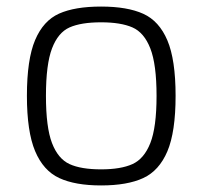

<svg xmlns="http://www.w3.org/2000/svg" viewBox="-20 -559 617 585"><path d="M62 -267Q62 -378 87 -437Q112 -496 160 -517.5Q208 -539 288 -539Q368 -539 416.5 -517Q465 -495 490 -436Q515 -377 515 -267Q515 -157 490 -98Q465 -39 416.5 -16.5Q368 6 288 6Q209 6 160.5 -16.5Q112 -39 87 -98.5Q62 -158 62 -267ZM457 -267Q457 -363 438 -411.5Q419 -460 383.5 -475.5Q348 -491 288 -491Q227 -491 192 -475.5Q157 -460 138.5 -411.5Q120 -363 120 -267Q120 -171 138.5 -123Q157 -75 192 -59Q227 -43 288 -43Q348 -43 383.5 -59Q419 -75 438 -123Q457 -171 457 -267Z"/></svg>

Font: Exo Light
Style: Regular
Weight: 300
Designer: Natanael Gama
Foundry: Natanael Gama
Version: Version 1.500; ttfautohint (v1.6)